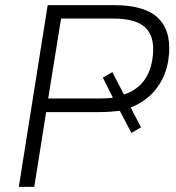

<svg xmlns="http://www.w3.org/2000/svg" viewBox="-20 -725 684 745"><path d="M53 0 165 -705H423Q547 -705 598 -650.5Q649 -596 633 -491Q623 -427 585 -379Q547 -331 487 -308L527 -231L490 -209L445 -295Q427 -293 407.5 -291.5Q388 -290 365 -290H159L113 0ZM167 -343H368Q379 -343 392.5 -343.5Q406 -344 418 -346L379 -424L416 -445L461 -358Q555 -390 571 -494Q584 -573 549 -613Q514 -653 419 -653H217Z"/></svg>

Font: Mulish Light
Style: Italic
Weight: 300
Italic angle: -9°
Designer: Vernon Adams
Foundry: Vernon Adams
Version: Version 3.603; ttfautohint (v1.8.3)